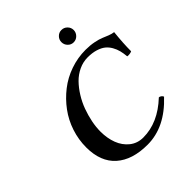

<svg xmlns="http://www.w3.org/2000/svg" viewBox="-228 -995 1155 1155"><g transform="rotate(-45 349.0 -417.5)"><path d="M361.8 9.8Q232.4 9.8 160.6 -54Q88.9 -117.7 88.9 -240.2Q88.9 -305.7 109.6 -368.7Q130.4 -431.6 168.7 -483.4Q207 -535.2 257.6 -574.7Q308.1 -614.3 371.1 -636.2Q434.1 -658.2 501 -658.2Q539.6 -658.2 572.3 -651.6Q605 -645 623.3 -637Q641.6 -628.9 662.1 -621.1Q682.6 -613.3 698.2 -611.8Q689 -524.4 689 -458Q681.6 -454.1 669.7 -452.6Q657.7 -451.2 650.9 -453.1Q648.4 -481 642.8 -503.4Q637.2 -525.9 624.8 -547.9Q612.3 -569.8 594 -584.5Q575.7 -599.1 546.1 -608.2Q516.6 -617.2 478 -617.2Q439 -617.2 402.6 -600.1Q366.2 -583 338.1 -554.2Q310.1 -525.4 286.9 -488Q263.7 -450.7 248.5 -409.2Q233.4 -367.7 225.1 -326.2Q216.8 -284.7 216.8 -247.1Q216.8 -189.9 234.4 -143.6Q252 -97.2 288.3 -68.1Q324.7 -39.1 374 -39.1Q499.5 -39.1 610.8 -144Q618.7 -144 626.2 -137.9Q633.8 -131.8 636.2 -125Q510.3 9.8 361.8 9.8ZM446.3 -755.9Q431.2 -771.5 431.2 -793Q431.2 -814.5 446.3 -829.8Q461.4 -845.2 482.9 -845.2Q504.4 -845.2 519.8 -829.8Q535.2 -814.5 535.2 -793Q535.2 -771.5 519.8 -755.9Q504.4 -740.2 482.9 -740.2Q461.4 -740.2 446.3 -755.9Z"/></g></svg>

Font: Common Serif SemiBold
Style: Italic
Weight: 600
Italic angle: -12°
Designer: Philipp H. Poll, Khaled Hosny
Foundry: Stefan Peev, Context Ltd.
Version: Version 1.026